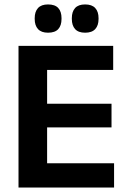

<svg xmlns="http://www.w3.org/2000/svg" viewBox="-20 -846 578 866"><path d="M63.5 0V-639H192.5V0ZM102 0V-109.5H494.5V0ZM138.5 -271.5V-378H483V-271.5ZM101.5 -530.5V-639H490.5V-530.5ZM196.5 -698.5Q166.5 -698.5 151.5 -714.8Q136.5 -731 136.5 -760.5V-764Q136.5 -793.5 151.5 -809.8Q166.5 -826 196.5 -826Q228 -826 242.8 -809.8Q257.5 -793.5 257.5 -764V-760.5Q257.5 -731 242.8 -714.8Q228 -698.5 196.5 -698.5ZM364 -698.5Q333.5 -698.5 318.8 -714.8Q304 -731 304 -760.5V-764Q304 -793.5 318.8 -809.8Q333.5 -826 364 -826Q394.5 -826 409.5 -809.8Q424.5 -793.5 424.5 -764V-760.5Q424.5 -731 409.5 -714.8Q394.5 -698.5 364 -698.5Z"/></svg>

Font: Anek Tamil Medium SemiBold
Style: Regular
Weight: 600
Version: Version 1.003